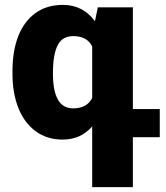

<svg xmlns="http://www.w3.org/2000/svg" viewBox="-20 -558 675 781"><path d="M629.9 0H520.5V203.1H355V-43.9Q308.6 9.8 234.9 9.8Q170.4 9.8 124.3 -24.7Q78.1 -59.1 54.4 -119.6Q30.8 -180.2 30.8 -257.3V-269.5Q30.8 -350.6 54.4 -411.1Q78.1 -471.7 124.3 -504.9Q170.4 -538.1 235.8 -538.1Q317.4 -538.1 366.2 -471.7L377.9 -528.3H520.5V-114.3H629.9ZM355 -159.7V-369.1Q334.5 -411.1 277.8 -411.1Q232.9 -411.1 214.1 -373Q195.3 -335 195.3 -259.3Q195.3 -117.2 276.9 -117.2Q334 -117.2 355 -159.7Z"/></svg>

Font: Mardoto Black
Style: Regular
Weight: 900
Designer: Christian Robertson, Vahan Hovhannisyan
Foundry: Google
Version: Version 1.000